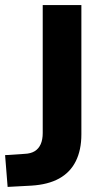

<svg xmlns="http://www.w3.org/2000/svg" viewBox="-20 -725 413 755"><path d="M10 10 0 -115 77 -120Q101 -121 116.5 -130.5Q132 -140 140 -158Q148 -176 148 -202V-705H300V-197Q300 -135 278 -91Q256 -47 212.5 -23Q169 1 103 5Z"/></svg>

Font: Nunito Sans 10pt SemiCondensed ExtraBold
Style: Regular
Weight: 800
Width: 4
Designer: Vernon Adams
Foundry: Vernon Adams
Version: Version 3.101;gftools[0.9.27]